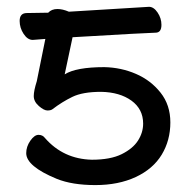

<svg xmlns="http://www.w3.org/2000/svg" viewBox="-20 -513 552 558"><path d="M145 6.8Q56.2 -29.8 56.2 -67.9Q56.2 -86.9 68.1 -104Q80.1 -121.1 92 -121.1Q104 -121.1 110.8 -111.8Q164.1 -50.8 247.1 -48.8Q300.8 -48.8 333.5 -64.9Q366.2 -81.1 381.1 -104.5Q396 -127.9 396 -153.8Q396 -195.8 362.1 -220.5Q328.1 -245.1 273.9 -246.1Q220.2 -246.1 190.2 -231.4Q160.2 -216.8 132.8 -195.8Q127.9 -191.9 117.9 -191.9Q107.9 -191.9 93 -204.8Q78.1 -217.8 78.1 -233.9Q78.1 -249 86.9 -276.9L111.8 -399.9L75.2 -397Q60.1 -397 48.6 -414.6Q37.1 -432.1 37.1 -452.1Q37.1 -475.1 58.1 -475.1L120.1 -476.1Q129.9 -486.8 147 -486.8Q162.1 -486.8 180.2 -479L413.1 -493.2Q426.8 -493.2 438 -476.6Q449.2 -460 449.2 -440.9Q449.2 -418 432.1 -418Q415 -418 190.9 -404.8L168 -296.9Q201.2 -317.9 283.2 -317.9Q332 -316.9 375 -298.3Q418 -279.8 446.5 -243.9Q475.1 -208 475.1 -157.2Q475.1 -105 450 -63.5Q424.8 -22 374.5 1.5Q324.2 24.9 257.1 24.9Q189.9 24.9 145 6.8Z"/></svg>

Font: LXGW WenKai Screen
Style: Regular
Weight: 400
Designer: LXGW / Fontworks Inc.
Foundry: LXGW / Fontworks Inc.
Version: Version 1.510;January 18,2025